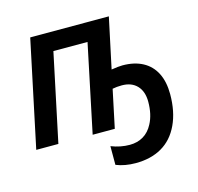

<svg xmlns="http://www.w3.org/2000/svg" viewBox="-132 -854 1282 1244"><g transform="rotate(-15 509.0 -232.0)"><path d="M496.6 226.6V101.1Q558.1 125.5 621.1 125.5Q672.9 125.5 712.4 101.8Q752 78.1 775.9 31.7Q808.1 -28.3 808.1 -113.8Q808.1 -182.6 771.5 -221.4Q734.9 -260.3 669.4 -260.3Q634.8 -260.3 606.9 -254.4L553.2 0H404.8L528.3 -589.4H299.3L174.8 0H26.4L177.2 -713.9H704.6L632.8 -376.5Q681.2 -384.3 707 -384.3Q786.6 -384.3 843 -354Q899.4 -323.7 928.7 -265.6Q958 -207.5 958 -124.5Q958 -7.3 917.5 78.9Q877 165 803.2 207.5Q729.5 250 627.9 250Q555.2 250 496.6 226.6Z"/></g></svg>

Font: Viking Open Sans
Style: Bold Italic
Weight: 700
Italic angle: -12°
Foundry: Ascender Corporation
Version: Version 2.000